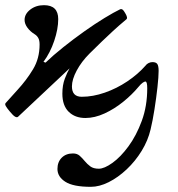

<svg xmlns="http://www.w3.org/2000/svg" viewBox="-40 -445 688 742"><path d="M311 277Q243 277 212.5 257.5Q182 238 182 208Q182 181 198.5 164.5Q215 148 242 148Q258 148 268 157Q278 166 287.5 177.5Q297 189 309 198Q321 207 342 207Q363 207 394.5 184.5Q426 162 456.5 120.5Q487 79 508 22Q529 -35 529 -104Q529 -130 522 -130Q518 -130 511 -125Q504 -120 495 -109Q470 -79 436 -51.5Q402 -24 364 -6.5Q326 11 290 11Q250 11 225.5 -13Q201 -37 201 -83Q201 -116 210.5 -141Q220 -166 229 -181L30 6Q26 10 18.5 6Q11 2 -2 -14Q-13 -27 -17.5 -35Q-22 -43 -18 -47L28 -98Q62 -135 87.5 -177Q113 -219 113 -273Q113 -289 108 -298Q103 -307 95 -312Q77 -323 66 -338Q55 -353 55 -368Q55 -391 77 -408Q99 -425 130 -425Q185 -425 185 -371Q185 -333 169.5 -287Q154 -241 128 -206L136 -203Q165 -231 204.5 -262.5Q244 -294 285.5 -323.5Q327 -353 364 -375.5Q401 -398 424 -409Q429 -411 433.5 -408Q438 -405 444 -394Q449 -386 450.5 -379.5Q452 -373 448 -370Q418 -345 396.5 -325Q375 -305 354 -285Q333 -265 306 -238Q275 -207 256.5 -172.5Q238 -138 238 -111Q238 -71 276 -71Q319 -71 365 -87Q411 -103 452 -130.5Q493 -158 522 -191Q527 -198 534.5 -201.5Q542 -205 549 -205Q563 -205 568 -197.5Q573 -190 573 -171Q573 -149 568.5 -108Q564 -67 557 -22.5Q550 22 542 55Q532 98 507.5 138Q483 178 449.5 209.5Q416 241 380 259Q344 277 311 277Z"/></svg>

Font: Junicode VF
Style: Italic
Weight: 400
Italic angle: -11°
Designer: Peter S. Baker
Version: Version 2.209